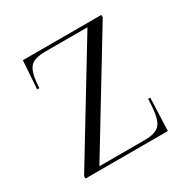

<svg xmlns="http://www.w3.org/2000/svg" viewBox="-128 -653 757 769"><g transform="rotate(-30 250.5 -268.0)"><path d="M54 0V-11L364 -521H171Q120 -521 101 -502Q82 -483 77 -431L75 -406H65L74 -536H437V-525L127 -15H336Q387 -15 406 -36Q425 -57 429 -114L431 -151H441L435 0Z"/></g></svg>

Font: Noto Serif Display Light
Style: Regular
Weight: 300
Designer: Monotype Design Team
Foundry: Monotype Imaging Inc.
Version: Version 2.009